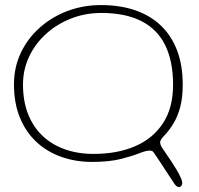

<svg xmlns="http://www.w3.org/2000/svg" viewBox="-20 -624 785 756"><path d="M685 112.5Q675.5 112.5 667 100Q654.5 82 631.8 46.5Q609 11 585 -24Q582.5 -28 578.5 -29.5Q574.5 -31 569.5 -31Q554.5 -31 527 -20Q499.5 -9 454.5 2.2Q409.5 13.5 342.5 13.5Q276.5 13.5 220.2 -6.8Q164 -27 122.5 -66Q81 -105 58 -161.8Q35 -218.5 35 -291.5Q35 -359 62 -416Q89 -473 136.5 -515.2Q184 -557.5 246 -580.8Q308 -604 377.5 -604Q453 -604 512.5 -583.5Q572 -563 613.8 -523Q655.5 -483 677.5 -424.8Q699.5 -366.5 699.5 -291Q699.5 -240.5 689.8 -203.2Q680 -166 663.2 -138.2Q646.5 -110.5 625.5 -88.5Q610.5 -73.5 610.5 -63.5Q610.5 -57 614.2 -49.5Q618 -42 625.5 -31.5Q639 -12 652 7.5Q665 27 675.2 44.2Q685.5 61.5 691.5 75Q697.5 88.5 697.5 96.5Q697.5 101 695.8 104.8Q694 108.5 691 110.5Q688 112.5 685 112.5ZM349 -18Q443 -18 513.2 -48.8Q583.5 -79.5 622.5 -140Q661.5 -200.5 661.5 -289.5Q661.5 -383.5 630.2 -446.5Q599 -509.5 536.2 -541.2Q473.5 -573 379 -573Q316 -573 260.2 -551.2Q204.5 -529.5 161.8 -491Q119 -452.5 94.8 -401.2Q70.5 -350 70.5 -291Q70.5 -227.5 89.8 -177Q109 -126.5 145.5 -91Q182 -55.5 233.5 -36.8Q285 -18 349 -18Z"/></svg>

Font: Gluten Thin Thin
Style: Regular
Weight: 250
Version: Version 1.300